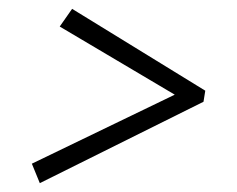

<svg xmlns="http://www.w3.org/2000/svg" viewBox="-20 -501 535 434"><path d="M115 -441 143 -481 444 -296 440 -271 70 -87 52 -131 375 -287Z"/></svg>

Font: Piazzolla 8pt ExtraLight
Style: Italic
Weight: 250
Italic angle: -11.3°
Designer: Juan Pablo del Peral
Foundry: Huerta Tipografica
Version: Version 2.001